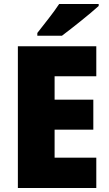

<svg xmlns="http://www.w3.org/2000/svg" viewBox="-20 -947 550 967"><path d="M477 -917V-927H278C249 -882 201 -824 168 -781V-767H292C344 -806 437 -880 477 -917ZM465 0V-153H255V-294H450V-445H255V-563H465V-714H70V0Z"/></svg>

Font: Noto Sans Thai Looped SemiCondensed Black
Style: Regular
Weight: 900
Width: 4
Designer: Sasikarn Vongin, Ben Mitchell
Foundry: The Fontpad Ltd
Version: Version 1.001